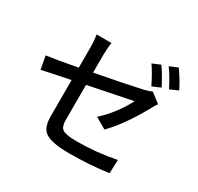

<svg xmlns="http://www.w3.org/2000/svg" viewBox="-184 -1065 1368 1329"><g transform="rotate(30 500.0 -401.0)"><path d="M782 -640Q737 -731 703 -778L767 -805Q808 -746 848 -668ZM385 -521Q624 -566 748 -594Q792 -605 809 -614L884 -556Q869 -536 856 -510Q752 -322 650 -219L562 -270Q664 -362 733 -493L385 -423V-140Q385 -89 410 -71Q438 -52 522 -52Q681 -52 836 -83L832 25Q682 46 520 46Q375 46 324 7Q282 -25 282 -112V-402Q156 -377 60 -356L41 -460Q105 -468 282 -501V-660Q282 -714 274 -762H393Q385 -714 385 -660ZM881 -848Q930 -779 963 -712L898 -683Q859 -762 816 -821Z"/></g></svg>

Font: Noto Sans S Chinese Medium
Style: Regular
Weight: 500
Designer: Ryoko NISHIZUKA  (kana & ideographs); Paul D. Hunt (Latin, Greek & Cyrillic); Wenlong ZHANG  (bopomofo); Sandoll Communi
Foundry: Adobe Systems Incorporated
Version: Version 1.000;PS 1;hotconv 1.0.78;makeotf.lib2.5.61930